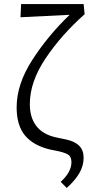

<svg xmlns="http://www.w3.org/2000/svg" viewBox="-20 -731 448 946"><path d="M332 68Q332 40 313.5 29.5Q295 19 253 11Q247 10 228 6Q146 -13 104 -62.5Q62 -112 62 -202Q62 -316 139 -435.5Q216 -555 323 -658L81 -646L84 -711H392L397 -661Q283 -560 205 -444Q127 -328 127 -218Q127 -153 158 -111.5Q189 -70 252 -55Q261 -53 304.5 -44Q348 -35 370 -13Q392 9 392 46Q392 86 371 122Q350 158 309 195L279 165Q332 117 332 68Z"/></svg>

Font: LXGW Bright TC
Style: Regular
Weight: 400
Designer: Christian Thalmann (Catharsis Fonts)
Foundry: LXGW / Christian Thalmann (Catharsis Fonts) / Fontworks Inc.
Version: Version 5.501